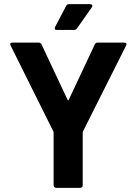

<svg xmlns="http://www.w3.org/2000/svg" viewBox="-20 -905 657 924"><path d="M238 -13V-266Q238 -270 237 -272L31 -686Q29 -690 29 -692Q29 -700 40 -700H166Q176 -700 180 -691L305 -425Q308 -419 311 -425L436 -691Q440 -700 450 -700H578Q585 -700 587.5 -696.5Q590 -693 587 -686L379 -272Q378 -270 378 -266V-13Q378 -8 374.5 -4.5Q371 -1 366 -1H250Q245 -1 241.5 -4.5Q238 -8 238 -13ZM245 -775 298 -876Q302 -885 313 -885H414Q421 -885 423.5 -880.5Q426 -876 422 -870L351 -769Q346 -761 337 -761H253Q246 -761 244 -765Q242 -769 245 -775Z"/></svg>

Font: UMi
Style: Bold
Weight: 700
Designer: Peter Middis
Foundry: We Are UMi
Version: Version 1.0